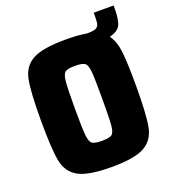

<svg xmlns="http://www.w3.org/2000/svg" viewBox="-142 -883 891 997"><g transform="rotate(-20 304.0 -384.5)"><path d="M600 -777V-761Q600 -698 586 -670Q572 -642 526 -631Q553 -595 560 -533.5Q567 -472 567 -344Q567 -187 554 -120Q541 -53 486.5 -22.5Q432 8 304 8Q176 8 121.5 -22.5Q67 -53 54 -120Q41 -187 41 -344Q41 -501 54 -568Q67 -635 121.5 -665.5Q176 -696 304 -696Q376 -696 417 -688H429Q456 -688 468.5 -693.5Q481 -699 485.5 -711.5Q490 -724 490 -749V-777ZM379 -344Q379 -455 375.5 -493Q372 -531 358 -541Q344 -551 304 -551Q263 -551 249.5 -541Q236 -531 232 -493Q228 -455 228 -344Q228 -233 232 -195Q236 -157 249.5 -147Q263 -137 304 -137Q344 -137 358 -147Q372 -157 375.5 -195Q379 -233 379 -344Z"/></g></svg>

Font: Saira Semi Condensed ExtraBold
Style: Regular
Weight: 800
Width: 4
Designer: Hector Gatti with collaboration of the Omnibus-Type team
Foundry: Omnibus-Type
Version: Version 1.001; ttfautohint (v1.8)